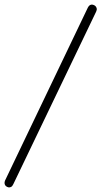

<svg xmlns="http://www.w3.org/2000/svg" viewBox="-77 -763 442 837"><path d="M-19 40Q-23 49 -29 52Q-35 55 -41 53.5Q-47 52 -51.5 48Q-56 44 -57 37.5Q-58 31 -55 24L306 -730Q310 -738 315.5 -741Q321 -744 327.5 -742.5Q334 -741 338.5 -737Q343 -733 344.5 -726.5Q346 -720 342 -712Z"/></svg>

Font: Nunito ExtraLight ExtraLight
Style: Italic
Weight: 250
Italic angle: -9°
Version: Version 3.602